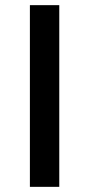

<svg xmlns="http://www.w3.org/2000/svg" viewBox="-20 -725 346 745"><path d="M96 0V-705H210V0Z"/></svg>

Font: Nunito Sans 6pt SemiBold
Style: Regular
Weight: 600
Version: Version 3.101;gftools[0.9.27]